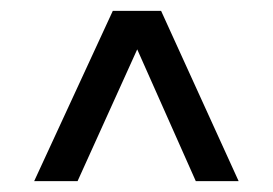

<svg xmlns="http://www.w3.org/2000/svg" viewBox="-20 -770 504 354"><path d="M43 -436 188 -750H277L420 -436H341L233 -679L123 -436Z"/></svg>

Font: Saira SemiExpanded Medium
Style: Regular
Weight: 500
Width: 6
Designer: Hector Gatti with collaboration of the Omnibus-Type team
Foundry: Omnibus-Type
Version: Version 1.101